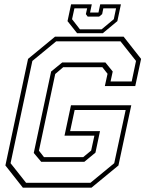

<svg xmlns="http://www.w3.org/2000/svg" viewBox="-20 -870 679 890"><path d="M86 0 5 -103 110 -597 235 -700H553L634 -597L607 -471H466L478.5 -528L454.5 -558.5H273L236 -527L160.5 -171.5L184 -141.5H365.5L402.5 -172L417.5 -241H279L309 -382H588.5L529 -103L404 0ZM101 -22.5H399L509.5 -113.5L562.5 -360H326L305 -262H443.5L422.5 -162.5L371 -120H171L136.5 -161L217 -538.5L268.5 -580.5H468.5L502.5 -538.5L492.5 -492.5H590.5L610.5 -587.5L538.5 -678.5H240.5L130 -587.5L29 -113.5ZM337.5 -716 293 -772 309.5 -850H405.5L397.5 -812H436.5L444.5 -850H540.5L524 -772L456.5 -716ZM350.5 -734H451L507.5 -781L518 -831.5H459L453.5 -804.5L439.5 -793H386.5L378 -804.5L384 -831.5H325L314 -781Z"/></svg>

Font: Tourney ExtraLight
Style: Italic
Weight: 250
Italic angle: -12°
Version: Version 1.015